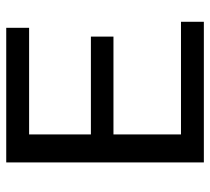

<svg xmlns="http://www.w3.org/2000/svg" viewBox="-50 -650 699 640"><g transform="rotate(-90 300.0 -329.5)"><path d="M79.1 0V-658.7H527.8V-582.5H172.4V-376.5H498.5V-301.3H172.4V-76.2H547.9V0Z"/></g></svg>

Font: Cousine
Style: Regular
Weight: 400
Monospace: yes
Designer: Steve Matteson
Foundry: Ascender Corporation
Version: Version 1.20